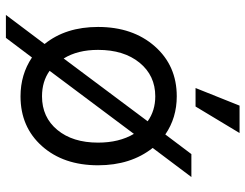

<svg xmlns="http://www.w3.org/2000/svg" viewBox="-111 -659 836 654"><g transform="rotate(90 307.0 -332.0)"><path d="M30.8 65.9 129.9 -65.9Q71.8 -137.7 71.8 -248Q71.8 -366.2 137.7 -441.2Q203.6 -516.1 308.1 -516.1Q381.3 -516.1 438 -477.1L504.9 -565.9H583L483.9 -434.1Q543 -359.4 543 -248Q543 -130.4 477.8 -57.1Q412.6 16.1 308.1 16.1Q233.9 16.1 175.8 -22.9L108.9 65.9ZM308.1 -57.1Q379.4 -57.1 422.6 -109.4Q465.8 -161.6 465.8 -248Q465.8 -319.8 436 -370.1L221.2 -83Q257.3 -57.1 308.1 -57.1ZM279.8 -580.1 339.8 -730H433.1L342.8 -580.1ZM149.9 -248Q149.9 -178.2 179.2 -130.9L393.1 -417Q356.9 -442.9 308.1 -442.9Q237.3 -442.9 193.6 -389.4Q149.9 -335.9 149.9 -248Z"/></g></svg>

Font: Uncut Sans
Style: Regular
Weight: 400
Designer: Kasper Nordkvist
Foundry: UNCUT.wtf
Version: Version 1.304;Glyphs 3.2 (3246)